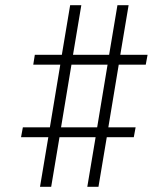

<svg xmlns="http://www.w3.org/2000/svg" viewBox="-20 -737 640 739"><path d="M134 -18 166 -209H61L68 -247H172L212 -488H108L114 -526H218L250 -717H293L261 -526H400L432 -717H475L443 -526H548L541 -488H437L397 -247H502L495 -209H391L359 -18H316L348 -209H209L177 -18ZM215 -247H354L394 -488H255Z"/></svg>

Font: Iosevka Slab XLtExObl
Style: Regular
Weight: 200
Width: 7
Italic angle: -9°
Monospace: yes
Designer: Belleve Invis
Foundry: Belleve Invis
Version: Version 11.1.1; ttfautohint (v1.8.3)